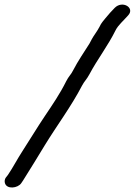

<svg xmlns="http://www.w3.org/2000/svg" viewBox="-37 -716 587 836"><path d="M55.3 81.9 63.6 69.6C94.7 21 127.1 -33.2 158.1 -83.7C210.7 -169.6 272.8 -251.9 320.9 -344.4C329.9 -361.7 340.7 -370.6 352.2 -392.3C386.9 -457.7 432.7 -516.2 466.6 -584.8C477 -605.8 500.8 -626.1 521.1 -649.2C551.6 -682.1 496.1 -715.7 462.6 -681.9C451.4 -670.6 433.5 -651.3 422 -636.6C415.3 -628 403.4 -615.7 396.2 -599.2L388 -585C380.9 -572.7 370.3 -559.5 362.8 -545.6L352.4 -526C330.1 -490.6 302.6 -450.9 281.1 -409.2C272.9 -391.9 261.3 -382.9 251.2 -362.2C225 -309.1 191 -259.2 157.7 -209.8C124.3 -160.2 92.6 -107 61.1 -58.6C36.6 -20.8 20.3 12 -2.6 45.8L-11.7 57.4C-16.8 64 -17.7 73.9 -15.6 81.2C-7.4 109.6 40.3 103.6 55.3 81.9Z"/></svg>

Font: CiSf OpenHand
Style: BdExtObl
Weight: 400
Foundry: Cannot Into Space Fonts
Version: Version 0.7892